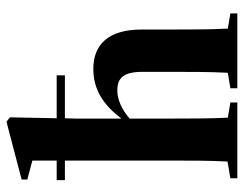

<svg xmlns="http://www.w3.org/2000/svg" viewBox="-102 -670 771 608"><g transform="rotate(-90 284.0 -365.5)"><path d="M24 0H264V-22L216 -30C213 -82 213 -154 213 -209V-341C242 -366 273 -380 302 -380C342 -380 361 -360 361 -300V-209C361 -154 361 -82 358 -30L309 -22V0H546V-22L498 -30C495 -82 495 -154 495 -209V-303C495 -410 446 -456 370 -456C308 -456 258 -427 213 -367V-515L214 -546H350V-572H214L217 -720L203 -731L20 -683V-665L80 -649V-572H18V-546H80V-209C80 -154 80 -83 77 -31L24 -22Z"/></g></svg>

Font: Source Serif 4 Display
Style: Bold
Weight: 700
Designer: Frank Grießhammer
Foundry: Adobe Systems Incorporated
Version: Version 4.004;hotconv 1.0.117;makeotfexe 2.5.65602